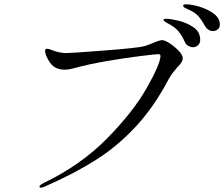

<svg xmlns="http://www.w3.org/2000/svg" viewBox="-20 -861 1040 890"><path d="M929 -743Q913 -771 899 -786.5Q885 -802 860 -814Q856 -816 846.5 -820Q837 -824 833 -827.5Q829 -831 829 -835Q829 -841 843 -841Q867 -841 904.5 -830Q942 -819 970.5 -798Q999 -777 999 -747Q999 -732 989 -724.5Q979 -717 968 -717Q943 -717 929 -743ZM836 -668Q824 -696 807.5 -715.5Q791 -735 763 -750Q759 -752 752 -756Q745 -760 741.5 -763Q738 -766 738 -769Q738 -774 753 -774Q768 -774 805.5 -765.5Q843 -757 875.5 -735.5Q908 -714 908 -676Q908 -660 897.5 -651Q887 -642 874 -642Q864 -642 852.5 -648.5Q841 -655 836 -668ZM163 4Q163 -3 183 -13Q355 -96 476 -219Q597 -342 659.5 -452Q722 -562 724 -601Q724 -610 714 -610Q703 -610 629.5 -601Q556 -592 470 -577Q384 -562 320 -544Q297 -538 280 -538Q246 -538 226 -555Q212 -567 200.5 -589.5Q189 -612 189 -625Q189 -635 199 -635Q207 -635 223 -628Q256 -615 288 -615Q311 -615 466 -627Q621 -639 649 -647Q663 -651 685 -660Q719 -675 732 -675Q744 -675 767 -660Q790 -645 808.5 -625.5Q827 -606 827 -592Q827 -581 820.5 -571Q814 -561 801 -548Q799 -545 786.5 -530.5Q774 -516 764 -498Q696 -368 611 -276Q526 -184 425 -120Q324 -56 187 4Q175 9 170 9Q163 9 163 4Z"/></svg>

Font: Shippori Mincho
Style: Regular
Weight: 400
Designer: FONTDASU
Foundry: FONTDASU / Google Inc. / but / Adobe
Version: Version 3.110; ttfautohint (v1.8.3)